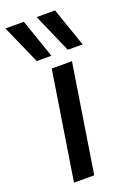

<svg xmlns="http://www.w3.org/2000/svg" viewBox="-190 -846 617 901"><g transform="rotate(-20 118.5 -395.0)"><path d="M117 0H16L101 -539H202ZM47 -596 -39 -790H53L120 -596ZM202 -596 117 -790H209L276 -596Z"/></g></svg>

Font: Georama Medium
Style: Italic
Weight: 500
Italic angle: -9°
Designer: Jean-Baptiste Levee
Foundry: Production Type
Version: Version 1.000